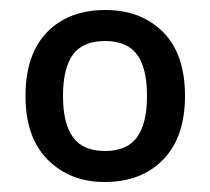

<svg xmlns="http://www.w3.org/2000/svg" viewBox="-20 -742 420 384"><path d="M350 -550Q350 -468 306.5 -423Q263 -378 189 -378Q120 -378 75.5 -422.5Q31 -467 31 -550Q31 -633 74 -677.5Q117 -722 191 -722Q262 -722 306 -678Q350 -634 350 -550ZM106 -550Q106 -495 126 -467.5Q146 -440 190 -440Q234 -440 254 -467.5Q274 -495 274 -550Q274 -606 254 -633Q234 -660 190 -660Q146 -660 126 -633Q106 -606 106 -550Z"/></svg>

Font: Noto Sans Adlam Unjoined Medium
Style: Regular
Weight: 500
Version: Version 3.001